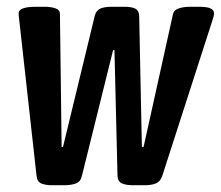

<svg xmlns="http://www.w3.org/2000/svg" viewBox="-20 -545 652 567"><path d="M133 2Q115 2 102.5 -3Q90 -8 88 -25L37 -484Q35 -499 35 -506Q35 -525 87 -525H112Q130 -525 143.5 -520.5Q157 -516 157 -504L162 -111H166L260 -499Q264 -514 276 -519.5Q288 -525 310 -525H347Q369 -525 379.5 -519.5Q390 -514 391 -499L399 -111H404L491 -504Q494 -516 508.5 -520.5Q523 -525 542 -525H568Q592 -525 602 -520Q612 -515 612 -506Q612 -498 608 -487L459 -25Q453 -8 439.5 -3Q426 2 408 2H372Q354 2 341 -3Q328 -8 327 -26L318 -397H314L222 -26Q218 -8 203.5 -3Q189 2 171 2Z"/></svg>

Font: Asap Condensed Condensed SemiBold
Style: Italic
Weight: 600
Width: 3
Italic angle: -6°
Designer: Pablo Cosgaya
Foundry: Omnibus-Type
Version: Version 3.001; ttfautohint (v1.8.4.7-5d5b)